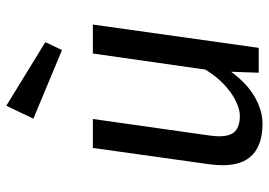

<svg xmlns="http://www.w3.org/2000/svg" viewBox="-142 -700 854 610"><g transform="rotate(-90 285.0 -395.0)"><path d="M359 0 362 -88Q326 -38 282.5 -13Q239 12 197 12Q132 12 98.5 -19.5Q65 -51 65 -115Q65 -133 68 -156L120 -527H212L160 -160Q157 -140 157 -126Q157 -89 173.5 -74.5Q190 -60 222 -60Q238 -60 258 -68Q278 -76 298 -90.5Q318 -105 336.5 -125.5Q355 -146 369 -170L420 -527H512L438 0ZM431 -625 213 -716 254 -802 456 -678Z"/></g></svg>

Font: Yekcdsyqcyvpieeyorgstswgcgt
Style: Regular
Weight: 400
Italic angle: -8°
Designer: Carrois Corporate & Edenspiekermann
Foundry: Carrois Corporate GbR & Edenspiekermann AG
Version: Version 2.001